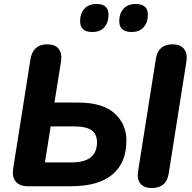

<svg xmlns="http://www.w3.org/2000/svg" viewBox="-20 -937 968 966"><path d="M120 0Q79 0 59.5 -23Q40 -46 46 -87L133 -637Q138 -674 159.5 -694Q181 -714 218 -714Q257 -714 275 -691.5Q293 -669 287 -628L254 -421H373Q496 -421 556 -367Q616 -313 616 -230Q616 -118 545.5 -59Q475 0 338 0ZM743 9Q705 9 686.5 -13.5Q668 -36 675 -77L764 -640Q775 -714 848 -714Q887 -714 905.5 -691.5Q924 -669 918 -628L829 -65Q818 9 743 9ZM206 -120H341Q468 -120 468 -221Q468 -262 441 -281.5Q414 -301 352 -301H235ZM642 -776Q580 -776 580 -831Q580 -869 601.5 -893Q623 -917 663 -917Q724 -917 724 -863Q724 -824 702.5 -800Q681 -776 642 -776ZM444 -776Q383 -776 383 -831Q383 -869 404.5 -893Q426 -917 466 -917Q526 -917 526 -863Q526 -824 505 -800Q484 -776 444 -776Z"/></svg>

Font: Nunito ExtraBold
Style: Italic
Weight: 800
Italic angle: -9°
Designer: Vernon Adams
Foundry: Vernon Adams
Version: Version 3.601; ttfautohint (v1.8.2.53-6de2)